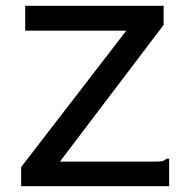

<svg xmlns="http://www.w3.org/2000/svg" viewBox="-20 -643 640 663"><path d="M53 -66 416 -537H67V-623H545V-557L187 -85H518Q535 -85 542 -87Q549 -89 555 -95H564V0H53Z"/></svg>

Font: Inconsolata Expanded SemiBold
Style: Regular
Weight: 600
Width: 7
Monospace: yes
Designer: Raph Levien, Cyreal, Brenton Simpson
Foundry: Raph Levien, Cyreal, Google
Version: Version 3.001; ttfautohint (v1.8.2.53-6de2)